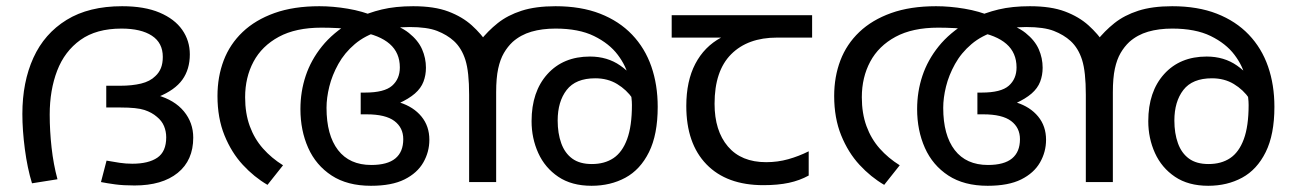

<svg xmlns="http://www.w3.org/2000/svg" viewBox="-20 -586 4161 618"><path d="M373 -566Q445 -566 493.5 -545.5Q542 -525 566.5 -490Q591 -455 591 -411Q591 -363 567 -329.5Q543 -296 489 -274L485 -280Q542 -264 572 -227.5Q602 -191 602 -143Q602 -70 552 -29.5Q502 11 413 11Q377 11 351 7.5Q325 4 305 0L323 -69Q345 -65 365 -62Q385 -59 406 -59Q458 -59 486.5 -78.5Q515 -98 515 -144Q515 -163 508 -180Q501 -197 485 -210Q469 -224 445 -232Q421 -240 368 -240H322V-310H367Q405 -310 434 -317Q463 -324 480 -341Q492 -352 498 -367Q504 -382 504 -403Q504 -448 469 -471Q434 -494 371 -494Q290 -494 239 -457.5Q188 -421 164 -358.5Q140 -296 140 -217Q140 -165 146 -111Q152 -57 165 -9L83 4Q68 -45 60 -106Q52 -167 52 -219Q52 -322 87.5 -400Q123 -478 194.5 -522Q266 -566 373 -566Z M1008 -566Q1052 -566 1099.5 -558Q1147 -550 1187 -533Q1192 -531 1199 -525.5Q1206 -520 1211 -518Q1266 -504 1296 -480Q1326 -456 1338.5 -427.5Q1351 -399 1351 -368Q1351 -344 1343 -323Q1335 -302 1315.5 -285Q1296 -268 1263 -253L1267 -256Q1311 -242 1336.5 -211Q1362 -180 1362 -136Q1362 -97 1342.5 -63Q1323 -29 1282 -8.5Q1241 12 1174 12Q1098 12 1047.5 -21Q997 -54 972 -110Q947 -166 947 -235Q947 -291 964 -342Q981 -393 1016.5 -437Q1052 -481 1109 -515Q1114 -518 1119 -521Q1124 -524 1129 -527Q1165 -545 1209 -555.5Q1253 -566 1310 -566Q1378 -566 1423 -549Q1468 -532 1498.5 -504.5Q1529 -477 1551 -444L1577 -247V0H1490V-281Q1490 -355 1478 -393Q1466 -431 1441 -454Q1419 -474 1387 -486.5Q1355 -499 1298 -499Q1271 -499 1246.5 -495.5Q1222 -492 1202 -486Q1155 -472 1122 -444Q1089 -416 1069 -380Q1049 -344 1040 -307.5Q1031 -271 1031 -239Q1031 -151 1068 -103Q1105 -55 1175 -55Q1227 -55 1252.5 -76Q1278 -97 1278 -138Q1278 -175 1249.5 -196.5Q1221 -218 1160 -218H1141V-288H1155Q1217 -288 1242 -310Q1267 -332 1267 -369Q1267 -416 1234.5 -444.5Q1202 -473 1138 -484Q1099 -494 1069 -495.5Q1039 -497 1015 -497Q932 -497 877.5 -467.5Q823 -438 796 -387.5Q769 -337 769 -273Q769 -221 784 -180Q799 -139 826.5 -108Q854 -77 891 -54L841 9Q798 -16 761.5 -55.5Q725 -95 702.5 -150.5Q680 -206 680 -277Q680 -339 700 -391.5Q720 -444 761 -483Q802 -522 863.5 -544Q925 -566 1008 -566ZM1884 12Q1820 12 1777 -17Q1734 -46 1712.5 -93.5Q1691 -141 1691 -196Q1691 -291 1742 -347.5Q1793 -404 1879 -404Q1935 -404 1976.5 -375Q2018 -346 2042 -301Q2066 -256 2068 -206L2043 -209Q2036 -240 2016.5 -268.5Q1997 -297 1966.5 -315.5Q1936 -334 1896 -334Q1833 -334 1804 -296.5Q1775 -259 1775 -198Q1775 -157 1786.5 -125Q1798 -93 1822 -75.5Q1846 -58 1885 -58Q1926 -58 1954.5 -77Q1983 -96 1998.5 -138Q2014 -180 2014 -248Q2014 -259 2012.5 -271.5Q2011 -284 2009 -298Q2008 -306 2007 -316Q2006 -326 2004 -335Q1996 -373 1968.5 -409.5Q1941 -446 1892 -470Q1843 -494 1768 -494Q1725 -494 1690.5 -484Q1656 -474 1630 -451Q1614 -436 1602 -415.5Q1590 -395 1583.5 -365Q1577 -335 1577 -289V-204L1525 -454Q1550 -486 1582 -511.5Q1614 -537 1659 -551.5Q1704 -566 1768 -566Q1850 -566 1911.5 -542Q1973 -518 2014.5 -474.5Q2056 -431 2076.5 -372Q2097 -313 2097 -242Q2097 -153 2069 -96.5Q2041 -40 1993 -14Q1945 12 1884 12Z M2437 10Q2319 10 2254 -57Q2189 -124 2189 -245Q2189 -325 2218 -380.5Q2247 -436 2301 -465H2142V-537H2594V-465H2481Q2387 -465 2333.5 -411.5Q2280 -358 2280 -252Q2280 -165 2323 -114.5Q2366 -64 2446 -64Q2483 -64 2517 -73.5Q2551 -83 2583 -99V-21Q2554 -5 2519 2.5Q2484 10 2437 10Z M2993 -566Q3037 -566 3084.5 -558Q3132 -550 3172 -533Q3177 -531 3184 -525.5Q3191 -520 3196 -518Q3251 -504 3281 -480Q3311 -456 3323.5 -427.5Q3336 -399 3336 -368Q3336 -344 3328 -323Q3320 -302 3300.5 -285Q3281 -268 3248 -253L3252 -256Q3296 -242 3321.5 -211Q3347 -180 3347 -136Q3347 -97 3327.5 -63Q3308 -29 3267 -8.5Q3226 12 3159 12Q3083 12 3032.5 -21Q2982 -54 2957 -110Q2932 -166 2932 -235Q2932 -291 2949 -342Q2966 -393 3001.5 -437Q3037 -481 3094 -515Q3099 -518 3104 -521Q3109 -524 3114 -527Q3150 -545 3194 -555.5Q3238 -566 3295 -566Q3363 -566 3408 -549Q3453 -532 3483.5 -504.5Q3514 -477 3536 -444L3562 -247V0H3475V-281Q3475 -355 3463 -393Q3451 -431 3426 -454Q3404 -474 3372 -486.5Q3340 -499 3283 -499Q3256 -499 3231.5 -495.5Q3207 -492 3187 -486Q3140 -472 3107 -444Q3074 -416 3054 -380Q3034 -344 3025 -307.5Q3016 -271 3016 -239Q3016 -151 3053 -103Q3090 -55 3160 -55Q3212 -55 3237.5 -76Q3263 -97 3263 -138Q3263 -175 3234.5 -196.5Q3206 -218 3145 -218H3126V-288H3140Q3202 -288 3227 -310Q3252 -332 3252 -369Q3252 -416 3219.5 -444.5Q3187 -473 3123 -484Q3084 -494 3054 -495.5Q3024 -497 3000 -497Q2917 -497 2862.5 -467.5Q2808 -438 2781 -387.5Q2754 -337 2754 -273Q2754 -221 2769 -180Q2784 -139 2811.5 -108Q2839 -77 2876 -54L2826 9Q2783 -16 2746.5 -55.5Q2710 -95 2687.5 -150.5Q2665 -206 2665 -277Q2665 -339 2685 -391.5Q2705 -444 2746 -483Q2787 -522 2848.5 -544Q2910 -566 2993 -566ZM3869 12Q3805 12 3762 -17Q3719 -46 3697.5 -93.5Q3676 -141 3676 -196Q3676 -291 3727 -347.5Q3778 -404 3864 -404Q3920 -404 3961.5 -375Q4003 -346 4027 -301Q4051 -256 4053 -206L4028 -209Q4021 -240 4001.5 -268.5Q3982 -297 3951.5 -315.5Q3921 -334 3881 -334Q3818 -334 3789 -296.5Q3760 -259 3760 -198Q3760 -157 3771.5 -125Q3783 -93 3807 -75.5Q3831 -58 3870 -58Q3911 -58 3939.5 -77Q3968 -96 3983.5 -138Q3999 -180 3999 -248Q3999 -259 3997.5 -271.5Q3996 -284 3994 -298Q3993 -306 3992 -316Q3991 -326 3989 -335Q3981 -373 3953.5 -409.5Q3926 -446 3877 -470Q3828 -494 3753 -494Q3710 -494 3675.5 -484Q3641 -474 3615 -451Q3599 -436 3587 -415.5Q3575 -395 3568.5 -365Q3562 -335 3562 -289V-204L3510 -454Q3535 -486 3567 -511.5Q3599 -537 3644 -551.5Q3689 -566 3753 -566Q3835 -566 3896.5 -542Q3958 -518 3999.5 -474.5Q4041 -431 4061.5 -372Q4082 -313 4082 -242Q4082 -153 4054 -96.5Q4026 -40 3978 -14Q3930 12 3869 12Z"/></svg>

Font: lmalayalam05
Style: Book
Weight: 400
Designer: Jelle Bosma - Monotype Design Team
Foundry: Monotype Imaging Inc.
Version: Version 2.003